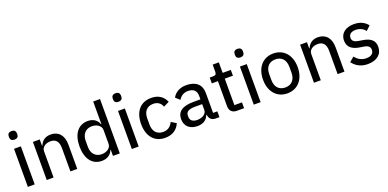

<svg xmlns="http://www.w3.org/2000/svg" viewBox="-5 -1592 4966 2455"><g transform="rotate(-20 2478.0 -365.0)"><path d="M129 -626C168 -626 185 -647 185 -677V-691C185 -721 168 -742 129 -742C90 -742 73 -721 73 -691V-677C73 -647 90 -626 129 -626ZM82 0H175V-518H82Z M432 0V-355C432 -418 491 -449 552 -449C625 -449 661 -404 661 -317V0H754V-331C754 -457 689 -530 583 -530C505 -530 461 -490 437 -433H432V-518H339V0Z M1240 0H1333V-740H1240V-433H1236C1212 -497 1158 -530 1087 -530C957 -530 879 -427 879 -259C879 -91 957 12 1087 12C1158 12 1212 -21 1236 -85H1240ZM1114 -69C1031 -69 978 -128 978 -215V-303C978 -390 1031 -449 1114 -449C1184 -449 1240 -409 1240 -354V-164C1240 -109 1184 -69 1114 -69Z M1544 -626C1583 -626 1600 -647 1600 -677V-691C1600 -721 1583 -742 1544 -742C1505 -742 1488 -721 1488 -691V-677C1488 -647 1505 -626 1544 -626ZM1497 0H1590V-518H1497Z M1950 12C2049 12 2117 -36 2150 -114L2082 -156C2056 -100 2013 -68 1950 -68C1861 -68 1816 -129 1816 -214V-304C1816 -389 1861 -450 1950 -450C2010 -450 2052 -419 2069 -368L2146 -406C2116 -480 2052 -530 1950 -530C1802 -530 1717 -425 1717 -259C1717 -93 1802 12 1950 12Z M2689 0V-79H2631V-352C2631 -464 2557 -530 2428 -530C2332 -530 2271 -485 2240 -429L2296 -378C2323 -422 2362 -452 2423 -452C2501 -452 2538 -413 2538 -344V-297H2440C2292 -297 2219 -243 2219 -143C2219 -48 2282 12 2390 12C2464 12 2519 -22 2540 -86H2545C2552 -36 2579 0 2636 0ZM2411 -63C2353 -63 2316 -90 2316 -138V-158C2316 -206 2354 -232 2439 -232H2538V-152C2538 -100 2484 -63 2411 -63Z M3024 0V-79H2921V-439H3032V-518H2921V-661H2837V-566C2837 -531 2826 -518 2791 -518H2745V-439H2828V-98C2828 -38 2862 0 2926 0Z M3203 -626C3242 -626 3259 -647 3259 -677V-691C3259 -721 3242 -742 3203 -742C3164 -742 3147 -721 3147 -691V-677C3147 -647 3164 -626 3203 -626ZM3156 0H3249V-518H3156Z M3612 12C3753 12 3848 -94 3848 -259C3848 -424 3753 -530 3612 -530C3471 -530 3376 -424 3376 -259C3376 -94 3471 12 3612 12ZM3612 -68C3531 -68 3475 -119 3475 -220V-298C3475 -399 3531 -450 3612 -450C3693 -450 3749 -399 3749 -298V-220C3749 -119 3693 -68 3612 -68Z M4068 0V-355C4068 -418 4127 -449 4188 -449C4261 -449 4297 -404 4297 -317V0H4390V-331C4390 -457 4325 -530 4219 -530C4141 -530 4097 -490 4073 -433H4068V-518H3975V0Z M4707 12C4829 12 4905 -51 4905 -152C4905 -232 4858 -282 4744 -299L4700 -306C4640 -315 4610 -334 4610 -380C4610 -424 4642 -453 4705 -453C4767 -453 4811 -424 4836 -391L4895 -447C4851 -499 4796 -530 4708 -530C4599 -530 4520 -476 4520 -374C4520 -278 4589 -237 4688 -223L4732 -216C4795 -207 4815 -180 4815 -142C4815 -94 4779 -65 4713 -65C4650 -65 4602 -93 4563 -142L4500 -88C4548 -27 4611 12 4707 12Z"/></g></svg>

Font: IBM Plex Devanagari Text
Style: Regular
Weight: 450
Designer: Mike Abbink, Paul van der Laan, Pieter van Rosmalen, Erin McLaughlin
Foundry: Bold Monday
Version: Version 1.0